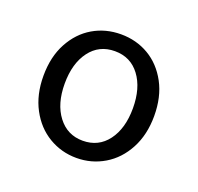

<svg xmlns="http://www.w3.org/2000/svg" viewBox="-72 -804 508 492"><g transform="rotate(20 181.5 -557.5)"><path d="M30 -558Q30 -610 50.5 -648Q71 -686 105 -706Q139 -726 181 -726Q223 -726 257 -706Q291 -686 311.5 -648Q332 -610 332 -558Q332 -507 311.5 -468.5Q291 -430 256.5 -409.5Q222 -389 181 -389Q140 -389 105.5 -409.5Q71 -430 50.5 -468.5Q30 -507 30 -558ZM274 -558Q274 -613 249 -646.5Q224 -680 181 -680Q138 -680 113 -646.5Q88 -613 88 -558Q88 -503 113.5 -469.5Q139 -436 181 -436Q224 -436 249 -469.5Q274 -503 274 -558Z"/></g></svg>

Font: Assistant-zap
Style: zap
Weight: 400
Designer: Hebrew By Ben Nathan, Latin by Paul Hunt
Version: Version 2.001